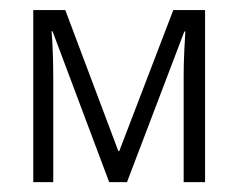

<svg xmlns="http://www.w3.org/2000/svg" viewBox="-20 -369 483 389"><path d="M201.2 0 86.4 -305.7H84.5Q85.9 -290.5 86.9 -264.9Q87.9 -239.3 87.9 -211.4V0H47.4V-348.6H112.3L219.7 -63H221.7L331.1 -348.6H395.5V0H352.1V-214.4Q352.1 -239.7 353.3 -264.6Q354.5 -289.6 355.5 -305.2H353.5L237.3 0Z"/></svg>

Font: NotoSansOldHungarianUI
Style: Regular
Weight: 400
Designer: Monotype Design Team
Foundry: Monotype Imaging Inc.
Version: Version 1001.000; ttfautohint (v1.8.4.7-5d5b)